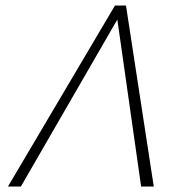

<svg xmlns="http://www.w3.org/2000/svg" viewBox="-20 -678 668 698"><path d="M9 0 398 -658H438L539 0H493L403 -632H421L56 0Z"/></svg>

Font: Ysabeau Infant ExtraLight
Style: Italic
Weight: 250
Italic angle: -12°
Designer: Christian Thalmann (Catharsis Fonts)
Version: Version 2.001;gftools[0.9.30]; featfreeze: ss01,ss02,lnum